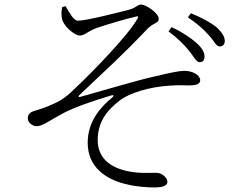

<svg xmlns="http://www.w3.org/2000/svg" viewBox="-20 -774 1040 843"><path d="M944 -570C957 -570 966 -577 967 -593C967 -613 955 -632 929 -656C905 -675 867 -696 818 -716L805 -698C849 -668 874 -645 897 -619C920 -595 929 -570 944 -570ZM857 -501C870 -501 878 -509 878 -525C878 -544 868 -563 842 -586C818 -607 783 -632 733 -655L720 -636C761 -606 789 -577 810 -551C831 -526 841 -501 857 -501ZM657 49C698 49 715 40 715 24C715 7 694 -10 678 -14C655 -18 620 -11 567 -18C473 -30 410 -74 409 -157C408 -245 458 -296 506 -333C547 -365 636 -393 726 -398C770 -401 790 -399 811 -399C847 -399 859 -408 859 -422C859 -444 826 -463 790 -463C766 -463 729 -455 657 -438C589 -423 437 -378 330 -348C325 -347 323 -351 327 -355C453 -475 512 -526 626 -646C653 -675 677 -671 677 -691C677 -717 621 -754 599 -754C583 -754 582 -742 549 -732C511 -722 359 -683 322 -683C303 -684 286 -716 268 -747L253 -743C250 -729 249 -710 251 -698C255 -660 308 -618 330 -618C352 -618 358 -633 404 -651C452 -667 524 -689 576 -701C586 -704 590 -703 583 -691C543 -619 382 -454 318 -394C277 -353 251 -333 210 -316C182 -302 150 -293 125 -285C109 -279 102 -269 102 -254C102 -235 124 -220 140 -220C167 -220 191 -241 254 -275C305 -303 392 -332 468 -355C480 -358 482 -354 473 -346C424 -306 365 -243 365 -147C365 -39 447 16 540 36C579 46 630 49 657 49Z"/></svg>

Font: Source Han Serif CN Light
Style: Regular
Weight: 300
Designer: Ryoko NISHIZUKA 西塚涼子 (kana & ideographs); Frank Grießhammer (Latin, Greek & Cyrillic); Wenlong ZHANG 张文龙 (bopomofo); San
Foundry: Adobe
Version: Version 2.003;hotconv 1.1.1;makeotfexe 2.6.0